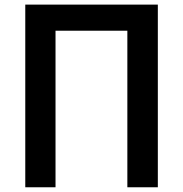

<svg xmlns="http://www.w3.org/2000/svg" viewBox="-20 -792 773 812"><path d="M86.9 0V-772.5H647.5V0H518.6V-662.1H214.8V0Z"/></svg>

Font: Gothic A1
Style: Bold
Weight: 700
Version: Version 2.50